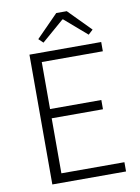

<svg xmlns="http://www.w3.org/2000/svg" viewBox="-100 -996 772 1062"><g transform="rotate(-10 286.5 -465.0)"><path d="M106 0H520V-52H166V-361H454V-413H166V-677H509V-729H106ZM194 -781 319 -889H323L448 -781L474 -805L351 -930H292L169 -805Z"/></g></svg>

Font: Noto Sans HK Light
Style: Regular
Weight: 300
Designer: Ryoko NISHIZUKA 西塚涼子 (kana, bopomofo & ideographs); Paul D. Hunt (Latin, Greek & Cyrillic); Sandoll Communications 산돌커뮤니
Foundry: Adobe
Version: Version 2.004;hotconv 1.0.118;makeotfexe 2.5.65603